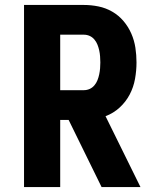

<svg xmlns="http://www.w3.org/2000/svg" viewBox="-20 -755 640 775"><path d="M390 0 257 -271H223V0H77V-735H318Q348 -735 377.5 -729Q407 -723 433 -708Q459 -693 478.5 -670Q498 -647 510 -619.5Q522 -592 526.5 -562.5Q531 -533 531 -503Q531 -470 525 -436.5Q519 -403 503.5 -373.5Q488 -344 463 -321Q438 -298 406 -286L547 0ZM223 -391H318Q331 -391 342 -396Q353 -401 361 -410.5Q369 -420 373.5 -431.5Q378 -443 380.5 -455Q383 -467 384 -479Q385 -491 385 -503Q385 -515 384 -527.5Q383 -540 380.5 -551.5Q378 -563 373.5 -574.5Q369 -586 361 -595.5Q353 -605 342 -610Q331 -615 318 -615H223Z"/></svg>

Font: Iosevka Heavy Extended
Style: Regular
Weight: 900
Width: 7
Monospace: yes
Designer: Belleve Invis
Foundry: Belleve Invis
Version: Version 32.5.0; ttfautohint (v1.8.4)